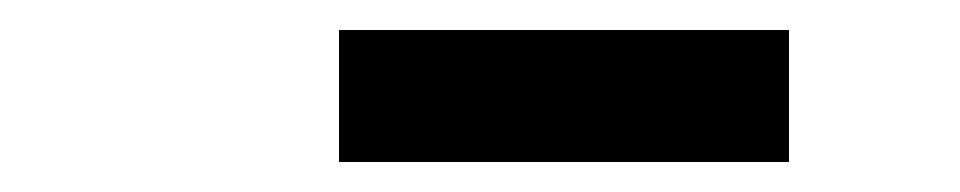

<svg xmlns="http://www.w3.org/2000/svg" viewBox="-20 -744 640 128"><path d="M206 -636V-724H506V-636Z"/></svg>

Font: Iosevka Curly Slab ExObl
Style: Bold
Weight: 700
Width: 7
Italic angle: -9°
Monospace: yes
Designer: Belleve Invis
Foundry: Belleve Invis
Version: Version 11.0.0; ttfautohint (v1.8.3)